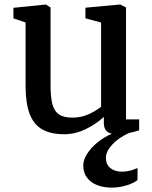

<svg xmlns="http://www.w3.org/2000/svg" viewBox="-20 -588 678 857"><path d="M443.4 -41V-66.4Q412.1 -36.1 364.3 -12.5Q316.4 11.2 267.6 11.2Q206.5 11.2 168.5 -10.5Q130.4 -32.2 112.3 -79.6Q94.2 -127 94.2 -204.6V-487.8L40 -505.9V-553.2L184.6 -567.9H185.1L205.6 -554.7V-210Q205.6 -154.3 213.9 -123Q222.2 -91.8 243.2 -77.4Q264.2 -63 303.7 -63Q341.8 -63 374.5 -77.6Q407.2 -92.3 431.2 -111.3V-487.3L361.3 -506.3V-553.7L515.6 -567.9H516.6L542.5 -554.7V-55.2H601.1V-6.3Q576.7 1.5 556.6 5.4Q508.8 26.9 480.7 57.6Q452.6 88.4 452.6 115.7Q452.6 146.5 472.7 162.4Q492.7 178.2 524.9 178.2Q557.6 178.2 593.8 162.1V215.8Q573.2 231.4 541.5 240.5Q509.8 249.5 478.5 249.5Q443.8 249.5 415 238.8Q386.2 228 368.9 205.8Q351.6 183.6 351.6 149.9Q351.6 126 368.7 98.9Q385.7 71.8 415 47.9Q444.3 23.9 479 8.8Q460.9 4.9 452.1 -7.3Q443.4 -19.5 443.4 -41Z"/></svg>

Font: Merriweather
Style: Regular
Weight: 400
Designer: Eben Sorkin
Foundry: Eben Sorkin
Version: Version 1.584; ttfautohint (v1.6)